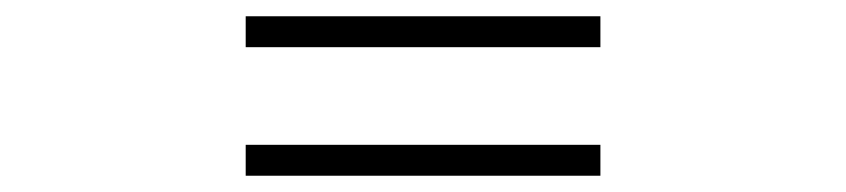

<svg xmlns="http://www.w3.org/2000/svg" viewBox="-20 -498 1040 236"><path d="M282 -478V-440H718V-478ZM282 -320V-282H718V-320Z"/></svg>

Font: Noto Sans HK Medium
Style: Regular
Weight: 500
Designer: Ryoko NISHIZUKA 西塚涼子 (kana, bopomofo & ideographs); Paul D. Hunt (Latin, Greek & Cyrillic); Sandoll Communications 산돌커뮤니
Foundry: Adobe
Version: Version 2.002;hotconv 1.0.116;makeotfexe 2.5.65601